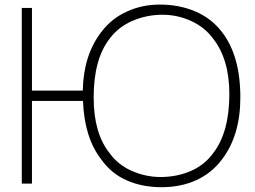

<svg xmlns="http://www.w3.org/2000/svg" viewBox="-20 -784 1088 820"><path d="M928 -103Q884 -44.5 818.2 -14.5Q752.5 15.5 670 15.5Q587 15.5 521 -13.8Q455 -43 412.5 -103Q340 -196.5 334.5 -353H116.5V0H73V-750H116.5V-397H333.5Q336.5 -548.5 412.5 -647Q455 -704 520.5 -734Q586 -764.5 662.5 -764.5Q745.5 -764.5 814.2 -735.2Q883 -706 928 -647Q1006.5 -546 1006.5 -367.5Q1006.5 -206 928 -103ZM890.5 -618.5Q855 -667.5 797 -694Q739 -721 674 -721Q606 -721 544.5 -694.5Q484.5 -668 448 -618.5Q380 -531 380 -367.5Q380 -215 448 -130Q483.5 -80.5 542 -54.5Q602 -28 665.5 -28Q735 -28 794.5 -53.5Q853.5 -79 890.5 -130Q959.5 -219 959.5 -382.5Q959.5 -530.5 890.5 -618.5Z"/></svg>

Font: Russisch Sans ExtraLight
Style: Regular
Weight: 200
Width: 4
Designer: Michael Sharanda (font) & Cristiano Sobral (main changes)
Foundry: Michael Sharanda
Version: Version 2.00;September 8, 2020;FontCreator 13.0.0.2681 64-bi